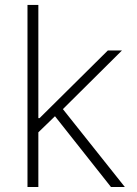

<svg xmlns="http://www.w3.org/2000/svg" viewBox="-20 -747 546 767"><path d="M89.8 0V-727.3H133.2V-275.2H138.1L410.9 -545.5H467.3L231.2 -311.1L478.7 0H423.3L199.6 -282.7L133.2 -218.4V0Z"/></svg>

Font: Inter Extra Light BETA
Style: Regular
Weight: 200
Designer: Rasmus Andersson
Foundry: rsms
Version: Version 3.011;git-f93a4a705